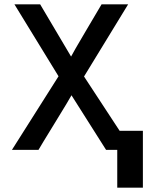

<svg xmlns="http://www.w3.org/2000/svg" viewBox="-20 -694 693 889"><path d="M251 -340.8 35.2 0H158.2Q166 -14.2 234.1 -125Q302.2 -235.8 311 -252.9L471.2 0H591.8L369.1 -339.8L573.2 -673.8H450.2Q443.8 -663.1 380.4 -555.7Q316.9 -448.2 309.1 -432.1L166 -673.8H46.9ZM641.6 174.8V-88.4H522.9V174.8Z"/></svg>

Font: FAU Chimera Medium
Style: Regular
Weight: 500
Version: Version 1.002;hotconv 1.0.117;makeotfexe 2.5.65602